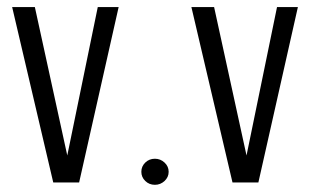

<svg xmlns="http://www.w3.org/2000/svg" viewBox="-20 -515 875 542"><path d="M130.3 0 14.3 -495H78.4L171.1 -70.7H168.8L256 -495H314.9L203.4 0Z M417.3 6.7Q401.2 6.7 390.1 -4.1Q379 -14.9 379 -30Q379 -45.3 390.1 -56.1Q401.2 -66.9 417.3 -66.9Q432.9 -66.9 444.5 -56.1Q456.1 -45.3 456.1 -30Q456.1 -14.9 444.5 -4.1Q432.9 6.7 417.3 6.7Z M636.3 0 520.3 -495H584.4L677.1 -70.7H674.8L762 -495H820.9L709.4 0Z"/></svg>

Font: Alumni Sans Thin
Style: Regular
Weight: 100
Designer: Robert E. Leuschke
Foundry: Robert E. Leuschke
Version: Version 1.018